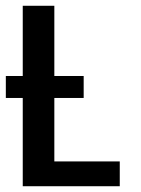

<svg xmlns="http://www.w3.org/2000/svg" viewBox="-30 -645 487 665"><path d="M48.8 -625H158.2V-85.9H384.8V0H48.8ZM-9.8 -305.7V-381.8H259.8V-305.7Z"/></svg>

Font: Sudo Var
Style: Regular
Weight: 400
Monospace: yes
Designer: Jens Kutilek
Foundry: Jens Kutilek
Version: Version 0.065;FEAKit 1.0